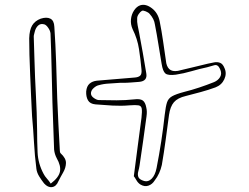

<svg xmlns="http://www.w3.org/2000/svg" viewBox="-20 -732 1040 802"><path d="M539 4Q548 -64 555.5 -123Q563 -182 571 -240Q574 -267 572 -278.5Q570 -290 558.5 -292Q547 -294 521 -292Q486 -289 450 -291Q414 -293 379 -296Q356 -298 347.5 -313Q339 -328 340 -350Q342 -372 354 -382.5Q366 -393 385 -395Q424 -398 463 -401.5Q502 -405 541 -408Q558 -409 565.5 -416Q573 -423 571 -442Q567 -485 560.5 -527.5Q554 -570 534 -610Q525 -630 527 -651Q529 -672 540 -688.5Q551 -705 566 -710Q589 -717 614.5 -697.5Q640 -678 647 -643Q655 -603 661 -561.5Q667 -520 673 -479Q675 -455 687 -443.5Q699 -432 723 -436Q755 -443 786 -451Q817 -459 848 -466Q862 -469 875 -471.5Q888 -474 899.5 -469.5Q911 -465 918 -447Q928 -425 917 -401Q906 -377 880 -367Q850 -356 818.5 -347.5Q787 -339 756 -331Q722 -323 706.5 -305Q691 -287 686 -252Q679 -200 672 -147.5Q665 -95 656 -43Q652 -25 644.5 -8.5Q637 8 626 22Q616 38 600 43.5Q584 49 567 39Q557 33 550 21Q543 9 539 4ZM480 -386Q458 -384 435.5 -383Q413 -382 392 -376Q382 -374 370.5 -363.5Q359 -353 360 -340Q361 -330 373 -322Q385 -314 393 -314Q430 -313 467 -313Q504 -313 541 -317Q565 -320 576 -312.5Q587 -305 591 -283Q595 -267 592 -246Q585 -195 578 -144Q571 -93 563 -41Q561 -28 557.5 -15.5Q554 -3 558 7.5Q562 18 582 24Q599 29 613.5 14.5Q628 0 634 -30Q645 -86 653.5 -141.5Q662 -197 668 -252Q672 -287 677.5 -304Q683 -321 699 -330Q715 -339 749 -348Q781 -356 812.5 -366.5Q844 -377 874 -389Q891 -396 899.5 -410.5Q908 -425 899 -444Q890 -464 875 -459.5Q860 -455 845 -451Q812 -444 779.5 -434.5Q747 -425 714 -420Q682 -416 671 -425Q660 -434 655 -466Q648 -507 641.5 -548Q635 -589 627 -630Q624 -653 605 -674Q600 -680 589 -684.5Q578 -689 573 -687Q566 -683 559.5 -673.5Q553 -664 553 -656Q552 -641 555 -626Q558 -611 561 -596Q569 -554 576.5 -511.5Q584 -469 591 -426Q597 -393 561 -390Q548 -389 528.5 -387.5Q509 -386 494.5 -386Q480 -386 480 -386ZM102 -572Q103 -607 114.5 -626Q126 -645 150 -654Q175 -662 190.5 -654Q206 -646 207 -620Q212 -546 214.5 -471.5Q217 -397 219 -323Q221 -268 224 -213Q227 -158 230 -102Q230 -95 233 -92Q256 -71 255.5 -51Q255 -31 244 -12Q233 7 224 25Q215 47 197.5 49.5Q180 52 164 34Q153 20 143.5 4.5Q134 -11 132 -27Q125 -82 122 -136.5Q119 -191 114 -246Q114 -250 112.5 -275Q111 -300 109.5 -338Q108 -376 106 -419.5Q104 -463 103 -503Q102 -543 102 -572ZM192 35Q226 9 230.5 -15.5Q235 -40 217 -71Q208 -88 206 -107Q204 -157 202.5 -206Q201 -255 199 -304Q197 -376 195.5 -448Q194 -520 191 -592Q190 -603 182 -615Q174 -627 166 -630Q150 -635 139.5 -625.5Q129 -616 125 -599Q124 -594 122.5 -589Q121 -584 121 -579Q122 -554 122.5 -530Q123 -506 124 -481Q126 -408 130 -335Q134 -262 135 -189Q135 -142 137 -95.5Q139 -49 162 -6Q167 4 176 14Q185 24 192 35Z"/></svg>

Font: Shizuru
Style: Regular
Weight: 400
Version: Version 1.000